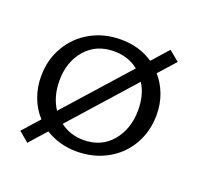

<svg xmlns="http://www.w3.org/2000/svg" viewBox="-93 -549 706 687"><g transform="rotate(20 259.5 -205.0)"><path d="M134 -25 77 39 39 7 96 -57Q70 -85 56 -122.5Q42 -160 42 -202Q42 -265 71.5 -315.5Q101 -366 152 -394.5Q203 -423 267 -423Q337 -423 390 -387L445 -449L484 -417L427 -353Q451 -326 464.5 -290Q478 -254 478 -213Q478 -150 449 -99.5Q420 -49 368.5 -20.5Q317 8 253 8Q187 8 134 -25ZM138 -105 351 -344Q312 -375 258 -375Q190 -375 149.5 -328Q109 -281 109 -210Q109 -149 138 -105ZM262 -39Q330 -39 370 -87Q410 -135 410 -206Q410 -265 384 -305L173 -68Q211 -39 262 -39Z"/></g></svg>

Font: QiushuiShotai Bright
Style: Regular
Weight: 400
Designer: Christian Thalmann (Catharsis Fonts)
Version: Version 1.250;